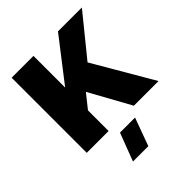

<svg xmlns="http://www.w3.org/2000/svg" viewBox="-243 -806 1193 1193"><g transform="rotate(-45 353.0 -209.5)"><path d="M680.2 -660.2 463.9 -394 693.8 0H477.1L327.1 -272L254.9 -181.2V0H63V-660.2H254.9V-381.8L470.2 -660.2ZM228 241.2 297.9 57.1H430.2L362.8 241.2Z"/></g></svg>

Font: Human Sans Black
Style: Regular
Weight: 800
Designer: Tim Radville
Foundry: Continuum
Version: Version 1.000;FEAKit 1.0